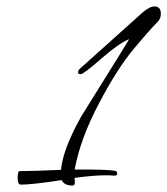

<svg xmlns="http://www.w3.org/2000/svg" viewBox="-20 -547 521 598"><path d="M481 -504Q481 -490 472 -480Q446 -454 395.5 -393.5Q345 -333 287.5 -223.5Q230 -114 213 -21L212 -19H243Q315 -19 338 -15Q345 -14 345 -7Q345 0 337 0Q329 0 322 -1H307Q274 -1 212 7Q213 12 213 21.5Q213 31 206 31Q180 31 172 14Q80 28 45 28Q35 28 35 7Q35 -14 41 -14Q81 -14 170 -18Q176 -81 229 -177Q229 -178 239 -194Q379 -418 382 -425Q350 -412 295 -364Q240 -316 231.5 -316Q223 -316 223 -321Q223 -328 230 -334L424 -508Q446 -527 461 -527Q481 -527 481 -504Z"/></svg>

Font: Ruthie
Style: Regular
Weight: 400
Designer: Robert E. Leuschke
Foundry: Robert E. Leuschke
Version: Version 1.003